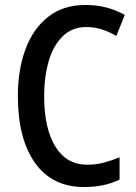

<svg xmlns="http://www.w3.org/2000/svg" viewBox="-20 -744 550 774"><path d="M328 -635Q271 -635 233 -598Q195 -561 176.5 -498Q158 -435 158 -356Q158 -227 203 -153.5Q248 -80 332 -80Q367 -80 399 -88.5Q431 -97 462 -110V-20Q401 10 319 10Q190 10 121 -87.5Q52 -185 52 -357Q52 -462 82.5 -545Q113 -628 174 -676Q235 -724 325 -724Q411 -724 483 -684L449 -599Q422 -615 392 -625Q362 -635 328 -635Z"/></svg>

Font: Noto Sans Ethiopic Condensed Medium
Style: Regular
Weight: 500
Width: 3
Designer: Monotype Design Team
Foundry: Monotype Imaging Inc.
Version: Version 2.102; ttfautohint (v1.8.4.7-5d5b)